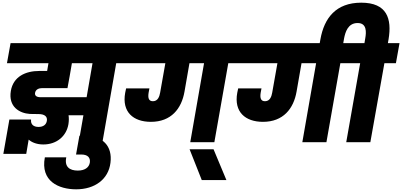

<svg xmlns="http://www.w3.org/2000/svg" viewBox="-20 -1062 3004 1434"><path d="M282 -336C254 -336 238 -347 242 -369C247 -395 271 -404 296 -404H484L501 -497L517 -590H671L627 -336ZM568 0H745L848 -590H936L962 -740H59L32 -590H342L332 -532H273C171 -532 79 -490 61 -383C41 -264 126 -216 203 -211C228 -210 248 -210 268 -210C315 -210 335 -190 330 -160C326 -132 304 -114 268 -114C229 -114 208 -134 212 -169H50L5 87H176L194 -19C211 -4 247 17 303 17C405 17 476 -46 491 -134C495 -159 495 -182 492 -201H603Z M549 352C688 352 790 277 805 154C821 28 747 -48 612 -48H573L548 92H587C637 92 656 117 651 152C645 190 612 212 561 212C500 212 460 184 475 113H315C281 291 418 352 549 352Z M1401 0H1581L1685 -590H1772L1799 -740H934L907 -590H1215L1176 -370C1171 -341 1159 -306 1122 -306C1089 -306 1084 -333 1090 -370L1096 -402H922C919 -391 917 -380 915 -369C889 -226 975 -152 1107 -152C1258 -152 1336 -250 1358 -378L1395 -590H1504Z M1487 283H1671L1575 53H1396Z M2238 0H2418L2522 -590H2609L2636 -740H1771L1744 -590H2052L2013 -370C2008 -341 1996 -306 1959 -306C1926 -306 1921 -333 1927 -370L1933 -402H1759C1756 -391 1754 -380 1752 -369C1726 -226 1812 -152 1944 -152C2095 -152 2173 -250 2195 -378L2232 -590H2341Z M2361 -701H2537L2550 -776C2559 -821 2578 -890 2651 -890C2721 -890 2716 -821 2708 -776L2702 -740H2609L2582 -590H2670L2566 0H2746L2851 -590H2937L2964 -740H2877L2882 -768C2908 -923 2870 -1042 2678 -1042C2489 -1042 2401 -927 2373 -768Z"/></svg>

Font: SVN-Poppins ExtraBold
Style: Italic
Weight: 800
Italic angle: -10°
Designer: Ninad Kale (Devanagari), Jonny Pinhorn (Latin)
Foundry: Indian Type Foundry
Version: Version 3.002 2017